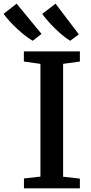

<svg xmlns="http://www.w3.org/2000/svg" viewBox="-90 -1022 494 1042"><path d="M129.5 -63.5V-675.5L39.5 -688V-743H343.5V-688L252.5 -675.5V-63L343.5 -52.5V0H40V-53.5ZM87 -801Q69.5 -811 47.8 -827.8Q26 -844.5 3.8 -865Q-18.5 -885.5 -37.8 -906.8Q-57 -928 -70.5 -947L0 -1002L135.5 -838L88 -801ZM290.5 -801Q267.5 -814.5 239 -839.2Q210.5 -864 183.8 -892.8Q157 -921.5 139 -946.5L211.5 -1002L338 -835.5L291.5 -801Z"/></svg>

Font: Merriweather SemiBold
Style: Regular
Weight: 600
Version: Version 2.100